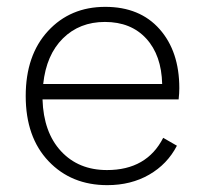

<svg xmlns="http://www.w3.org/2000/svg" viewBox="-20 -530 597 560"><path d="M503 -273Q503 -258 501 -240H104Q107 -144 158 -89Q209 -34 292 -34Q408 -34 456 -128L496 -105Q468 -51 415 -20.5Q362 10 293 10Q188 10 121.5 -60Q55 -130 55 -250Q55 -369 120 -439.5Q185 -510 287 -510Q388 -510 445.5 -445Q503 -380 503 -273ZM286 -466Q212 -466 163.5 -418Q115 -370 106 -285H453Q451 -369 406.5 -417.5Q362 -466 286 -466Z"/></svg>

Font: Elaine Sans Light
Style: Regular
Weight: 300
Designer: Wei Huang
Foundry: Wei Huang
Version: Version 2.001;December 24, 2019;FontCreator 12.0.0.2547 64-b